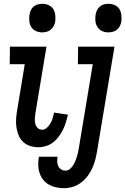

<svg xmlns="http://www.w3.org/2000/svg" viewBox="-20 -765 658 1008"><path d="M201 -595Q184 -595 168.5 -602Q153 -609 144.5 -622.5Q136 -636 134 -653.5Q132 -671 135 -688Q137 -700 142 -711.5Q147 -723 157 -731Q167 -739 179 -742Q191 -745 203 -745Q220 -745 235.5 -738Q251 -731 259.5 -717.5Q268 -704 270 -686.5Q272 -669 270 -652Q268 -640 262 -628.5Q256 -617 246 -609Q236 -601 224.5 -598Q213 -595 201 -595ZM182 8Q159 8 138.5 1.5Q118 -5 102 -19.5Q86 -34 78 -54Q70 -74 66.5 -95.5Q63 -117 64.5 -140Q66 -163 70 -186L110 -428H31L32 -520H224L166 -171Q164 -157 163 -143Q162 -129 165 -116Q168 -103 177.5 -93.5Q187 -84 201 -84Q215 -84 226.5 -94.5Q238 -105 245.5 -118.5Q253 -132 257 -146Q261 -160 264 -174L337 -163Q332 -143 326 -123.5Q320 -104 311 -85Q302 -66 289 -48.5Q276 -31 259.5 -18Q243 -5 222.5 1.5Q202 8 182 8ZM548 -595Q531 -595 516 -602Q501 -609 492 -622.5Q483 -636 481 -653.5Q479 -671 482 -688Q484 -700 489.5 -711.5Q495 -723 504.5 -731Q514 -739 526 -742Q538 -745 550 -745Q567 -745 583 -738Q599 -731 607 -717.5Q615 -704 617 -686.5Q619 -669 617 -652Q615 -640 609.5 -628.5Q604 -617 594 -609Q584 -601 572 -598Q560 -595 548 -595ZM316 223Q284 223 254.5 212.5Q225 202 206.5 178.5Q188 155 183 123.5Q178 92 184 60V58H282V59Q280 72 280.5 84.5Q281 97 286 107.5Q291 118 301.5 124.5Q312 131 324 131Q336 131 346.5 122.5Q357 114 363.5 103.5Q370 93 375 81.5Q380 70 383.5 58.5Q387 47 389.5 35.5Q392 24 394 12L467 -428H389L390 -520H581L490 27Q486 50 480.5 72.5Q475 95 465 117Q455 139 440 159Q425 179 405 194Q385 209 362 216Q339 223 316 223Z"/></svg>

Font: Iosevka Semibold Extended
Style: Italic
Weight: 600
Width: 7
Italic angle: -9°
Monospace: yes
Designer: Belleve Invis
Foundry: Belleve Invis
Version: Version 32.5.0; ttfautohint (v1.8.4)